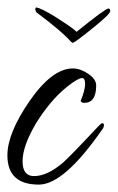

<svg xmlns="http://www.w3.org/2000/svg" viewBox="-25 -488 318 519"><path d="M80 11Q-5 11 -5 -68Q-5 -128 55 -215Q116 -303 172 -303Q192 -303 213.5 -288.5Q235 -274 235 -257Q235 -210 203 -210Q195 -210 193 -215Q205 -244 205 -261Q205 -277 197 -277Q186 -277 157 -254Q132 -234 110.5 -208Q89 -182 72 -154Q36 -93 36 -52Q36 -12 67 -12Q103 -12 146 -49Q160 -62 176 -78.5Q192 -95 211 -115Q248 -155 250 -155Q256 -155 256 -150.5Q256 -146 254 -142Q149 11 80 11ZM172 -372 167 -375Q144 -402 73 -455L70 -463L72 -468Q87 -466 127 -441Q147 -428 161 -418.5Q175 -409 182 -402Q260 -465 268 -465Q273 -465 273 -458Q273 -450 227 -413Q180 -375 172 -372Z"/></svg>

Font: Qwigley
Style: Regular
Weight: 400
Designer: Robert E. Leuschke
Foundry: Robert E. Leuschke
Version: Version 1.010; ttfautohint (v1.8.3)